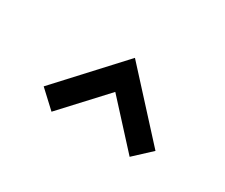

<svg xmlns="http://www.w3.org/2000/svg" viewBox="-49 -710 487 415"><g transform="rotate(30 194.5 -502.5)"><path d="M334 -446 195 -598 55 -446 97 -407 195 -513 292 -407Z"/></g></svg>

Font: Cambay Devanagari
Style: Regular
Weight: 400
Designer: Pooja Saxena
Foundry: Pooja Saxena
Version: Version 1.180;PS 001.180;hotconv 1.0.70;makeotf.lib2.5.58329